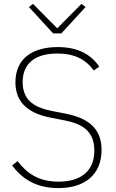

<svg xmlns="http://www.w3.org/2000/svg" viewBox="-20 -951 595 983"><path d="M294 -780 418 -915 397 -931 273 -806 149 -931 128 -915 252 -780ZM279 12C414 12 500 -57 500 -183C500 -270 459 -341 317 -369L250 -382C163 -399 96 -432 96 -531C96 -629 163 -677 274 -677C362 -677 420 -646 460 -590L488 -610C447 -671 380 -710 276 -710C146 -710 59 -651 59 -530C59 -443 105 -374 242 -348L309 -335C395 -318 463 -285 463 -180C463 -77 396 -21 280 -21C179 -21 119 -62 70 -126L42 -104C93 -36 164 12 279 12Z"/></svg>

Font: IBM Plex Arabic ExtraLight
Style: Regular
Weight: 200
Designer: Mike Abbink, Paul van der Laan, Pieter van Rosmalen, Wael Morcos, Khajak Apelian
Foundry: Bold Monday
Version: Version 1.0